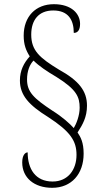

<svg xmlns="http://www.w3.org/2000/svg" viewBox="-20 -780 499 916"><path d="M229 116C321 116 379 50 379 -47C379 -100 365 -126 350 -148C374 -185 395 -221 395 -276C395 -347 355 -396 261 -448C169 -504 129 -539 129 -615C129 -685 165 -730 234 -730C305 -730 332 -686 332 -623C351 -623 362 -637 362 -666C362 -714 322 -760 237 -760C150 -760 93 -701 93 -610C93 -567 104 -539 122 -511C94 -480 75 -444 75 -396C75 -325 119 -278 209 -222C317 -152 345 -107 345 -41C345 30 304 86 231 86C149 86 112 26 112 -53C101 -53 86 -41 86 -5C86 68 143 116 229 116ZM332 -169C312 -191 278 -222 230 -252C141 -311 109 -341 109 -401C109 -441 122 -473 140 -491C166 -465 203 -440 249 -413C345 -353 360 -318 360 -266C360 -228 344 -189 332 -169Z"/></svg>

Font: Noto Serif Armenian Condensed ExtraLight
Style: Regular
Weight: 200
Width: 3
Designer: Monotype Design Team
Foundry: Monotype Imaging Inc.
Version: Version 2.008